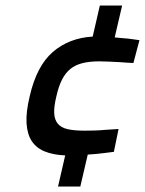

<svg xmlns="http://www.w3.org/2000/svg" viewBox="-20 -599 527 698"><path d="M217 -34Q173 -36 142.5 -48.5Q112 -61 95.5 -86Q79 -111 76.5 -151Q74 -191 88 -249Q113 -359 172 -410Q231 -461 317 -466L343 -579H424L397 -463Q413 -461 429 -460Q445 -459 458 -457Q473 -455 487 -453L465 -370Q440 -371 417 -373Q397 -374 376 -375Q355 -376 341 -376Q306 -376 280 -369.5Q254 -363 236 -348.5Q218 -334 205.5 -309.5Q193 -285 185 -249Q176 -212 177 -188Q178 -164 190 -149.5Q202 -135 225.5 -129.5Q249 -124 287 -124Q301 -124 322 -124.5Q343 -125 363 -127Q386 -128 411 -130L394 -47Q378 -45 362 -43Q348 -41 331.5 -39.5Q315 -38 299 -37L272 79H191Z"/></svg>

Font: Panefresco 600wt
Style: Italic
Weight: 600
Foundry: Campivisivi & Chank Co
Version: Version 1.000